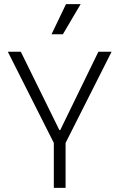

<svg xmlns="http://www.w3.org/2000/svg" viewBox="-20 -911 578 931"><path d="M241 0V-218L18 -660H81L268 -280H272L457 -660H521L298 -218V0ZM285 -745H230L300 -891H371Z"/></svg>

Font: Bricolage Grotesque 96pt ExtraBold ExtraLight
Style: Regular
Weight: 250
Version: Version 1.001;gftools[0.9.33.dev8+g029e19f]